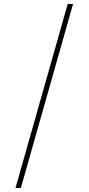

<svg xmlns="http://www.w3.org/2000/svg" viewBox="-20 -812 446 967"><path d="M321 -792H348L85 135H58Z"/></svg>

Font: Noto Sans Bengali Thin
Style: Regular
Weight: 100
Designer: Jelle Bosma - Monotype Design Team
Foundry: Monotype Imaging Inc.
Version: Version 2.003; ttfautohint (v1.8.4.7-5d5b)